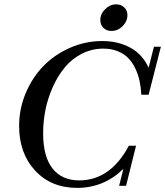

<svg xmlns="http://www.w3.org/2000/svg" viewBox="-20 -870 776 902"><path d="M503.4 -724.6Q480.5 -724.6 465.8 -739.3Q451.2 -753.9 451.2 -775.9Q451.2 -804.7 474.1 -827.1Q497.1 -849.6 525.4 -849.6Q548.8 -849.6 563.7 -835.2Q578.6 -820.8 578.6 -798.8Q578.6 -770 556.2 -747.3Q533.7 -724.6 503.4 -724.6ZM342.3 12.7Q220.2 12.7 145 -68.6Q69.8 -149.9 69.8 -278.3Q69.8 -358.4 100.6 -431.9Q131.3 -505.4 183.3 -559.1Q235.4 -612.8 307.9 -645Q380.4 -677.2 460.4 -677.2Q534.7 -677.2 592 -646.2Q649.4 -615.2 678.2 -551.8L703.1 -650.4H735.8L678.2 -424.8H644Q642.1 -460 635.5 -490.5Q628.9 -521 615.2 -549.3Q601.6 -577.6 582 -597.7Q562.5 -617.7 532.7 -629.6Q502.9 -641.6 465.8 -641.6Q411.6 -641.6 364.7 -617.7Q317.9 -593.8 284.9 -554Q252 -514.2 228.5 -462.4Q205.1 -410.6 193.8 -355Q182.6 -299.3 182.6 -243.7Q182.6 -134.3 226.8 -78.4Q271 -22.5 352.1 -22.5Q498.5 -22.5 585.4 -185.5H619.1L572.3 2.9H539.6L559.6 -76.7Q467.8 12.7 342.3 12.7Z"/></svg>

Font: Elstob 10pt Medium
Style: Italic
Weight: 500
Italic angle: -20°
Designer: Peter S. Baker
Version: Version 1.015